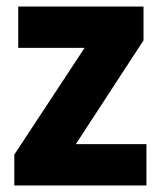

<svg xmlns="http://www.w3.org/2000/svg" viewBox="-20 -570 495 590"><path d="M430 0H24V-95L240 -423H36V-550H421V-446L213 -127H430Z"/></svg>

Font: Noto Sans Hebrew SemiCondensed ExtraBold
Style: Regular
Weight: 800
Width: 4
Designer: Monotype Design Team
Foundry: Monotype Imaging Inc.
Version: Version 2.004; ttfautohint (v1.8.4.7-5d5b)